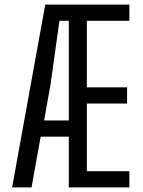

<svg xmlns="http://www.w3.org/2000/svg" viewBox="-20 -820 625 840"><path d="M546 -729H360V-438H536V-367H360V-71H546V0H281V-222H158L118 0H33L178 -800H546ZM173 -293H281V-729H240L201 -450Z"/></svg>

Font: Big Shoulders Text
Style: Regular
Weight: 400
Designer: Patric King
Foundry: XO Type Co
Version: Version 1.000; ttfautohint (v1.8.2)